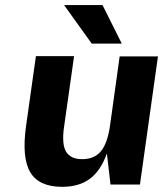

<svg xmlns="http://www.w3.org/2000/svg" viewBox="-20 -720 636 749"><path d="M411.1 0 397 -121.1Q372.6 -53.7 330.6 -22.5Q288.6 8.8 222.2 8.8Q131.8 8.8 97.9 -48.3Q64 -105.5 82 -231L120.1 -501H269L230 -226.1Q220.2 -158.2 237.5 -128.7Q254.9 -99.1 300.8 -99.1Q348.1 -99.1 373.8 -130.1Q399.4 -161.1 409.2 -230L446.8 -500H596.2L525.9 0ZM379.9 -700.2 455.1 -549.8H337.9L230 -700.2Z"/></svg>

Font: Fivo Sans Modern
Style: Italic
Weight: 700
Designer: Alexander Slobzheninov
Foundry: Alexander Slobzheninov
Version: 1.0